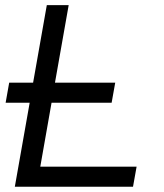

<svg xmlns="http://www.w3.org/2000/svg" viewBox="-20 -713 626 733"><path d="M1.5 -320.8H93.3L36.6 0H487.8L501.5 -76.7H133.8L176.8 -320.8H406.2L419.9 -397.5H189.9L242.2 -693.4H158.7L106.4 -397.5H15.1Z"/></svg>

Font: Cascadia Code SemiLight
Style: Italic
Weight: 350
Italic angle: -10°
Monospace: yes
Designer: Aaron Bell
Foundry: Saja Typeworks
Version: Version 2404.023